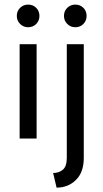

<svg xmlns="http://www.w3.org/2000/svg" viewBox="-20 -612 457 848"><path d="M66.7 0Q66.7 0 66.7 -416.7Q66.7 -416.7 141.7 -416.7Q141.7 -416.7 141.7 0Q141.7 0 66.7 0ZM104.2 -491.7Q83.3 -491.7 68.8 -506.2Q54.2 -520.8 54.2 -541.7Q54.2 -563.2 68.8 -577.4Q83.3 -591.7 104.2 -591.7Q125.7 -591.7 139.9 -577.4Q154.2 -563.2 154.2 -541.7Q154.2 -520.8 139.9 -506.2Q125.7 -491.7 104.2 -491.7ZM229.9 216.7Q229.9 216.7 214.6 152.1Q240.3 152.1 257.6 137.5Q275 122.9 275 84.7Q275 84.7 275 -416.7Q275 -416.7 350 -416.7Q350 -416.7 350 86.1Q350 148.6 315.6 182.6Q281.2 216.7 229.9 216.7ZM312.5 -491.7Q291.7 -491.7 277.1 -506.2Q262.5 -520.8 262.5 -541.7Q262.5 -563.2 277.1 -577.4Q291.7 -591.7 312.5 -591.7Q334 -591.7 348.3 -577.4Q362.5 -563.2 362.5 -541.7Q362.5 -520.8 348.3 -506.2Q334 -491.7 312.5 -491.7Z"/></svg>

Font: co2trust
Style: Regular
Weight: 400
Designer: Kristian Moeller
Foundry: Dicotype
Version: Version 1.000